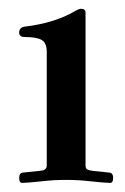

<svg xmlns="http://www.w3.org/2000/svg" viewBox="-20 -724 284 435"><path d="M23.4 -320.8Q23.4 -332.5 32.2 -333L69.8 -336.9Q75.2 -337.4 77.9 -338.1Q80.6 -338.9 83.3 -341.6Q85.9 -344.2 85.9 -349.1V-606.9Q85.9 -626.5 74.7 -633.3Q63.5 -640.1 36.6 -640.1Q23.4 -640.1 23.4 -650.4Q23.4 -661.6 35.6 -663.6Q105 -671.9 151.4 -699.7Q159.2 -704.1 163.6 -704.1Q173.8 -704.1 173.8 -695.3V-349.1Q173.8 -342.3 177.7 -340.1Q181.6 -337.9 189.9 -336.9L227.5 -333Q236.3 -332.5 236.3 -320.8Q236.3 -309.6 229.5 -309.6Q219.2 -309.6 182.6 -313.5Q158.2 -316.4 129.9 -316.4Q101.6 -316.4 77.1 -313.5Q40.5 -309.6 30.3 -309.6Q23.4 -309.6 23.4 -320.8ZM236.3 -320.8Z"/></svg>

Font: Monomachus
Style: Medium
Weight: 500
Designer: Alexey Kryukov
Version: Version 1.0